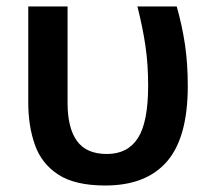

<svg xmlns="http://www.w3.org/2000/svg" viewBox="-20 -562 640 591"><path d="M304 9Q211 9 159.5 -24.5Q108 -58 87.5 -116Q67 -174 67 -246V-542H188V-245Q188 -168 217 -128Q246 -88 309 -88Q373 -88 404.5 -137Q436 -186 436 -298Q436 -365 427.5 -422Q419 -479 403 -542H524Q541 -482 549.5 -424Q558 -366 558 -297Q558 -139 494 -65Q430 9 304 9Z"/></svg>

Font: Noto Sans Mono SemiBold
Style: Regular
Weight: 600
Designer: Monotype Design Team
Foundry: Monotype Imaging Inc.
Version: Version 2.014; ttfautohint (v1.8.4.7-5d5b)